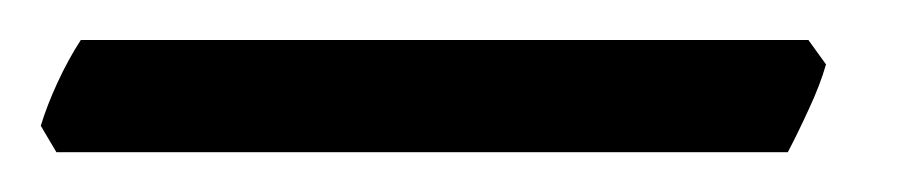

<svg xmlns="http://www.w3.org/2000/svg" viewBox="-79 44 462 96"><path d="M334 76.2Q331.1 86.4 325.4 98.6Q319.8 110.8 314.9 120.1H-50.8L-58.6 106.9Q-55.7 97.2 -50.3 85.4Q-44.9 73.7 -38.6 64H325.2Z"/></svg>

Font: Gentium Plus Cyr
Style: Italic
Weight: 400
Italic angle: -8°
Designer: J. Victor Gaultney, Annie Olsen, Iska Routamaa, Becca Hirsbrunner
Foundry: SIL International
Version: Version 5.000